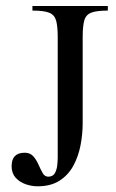

<svg xmlns="http://www.w3.org/2000/svg" viewBox="-20 -619 393 653"><path d="M346.7 -598.6V-583Q308.6 -583 290.3 -575.9Q272 -568.8 266.6 -549.3Q261.2 -529.8 261.2 -493.2V-200.2Q261.2 -163.1 253.9 -125Q246.6 -86.9 229.5 -55.4Q212.4 -23.9 182.6 -4.6Q152.8 14.6 107.9 14.6Q87.9 14.6 67.4 7.6Q46.9 0.5 33.2 -14.6Q19.5 -29.8 19.5 -53.7Q19.5 -99.6 64 -99.6Q82.5 -99.6 93.3 -87.4Q104 -75.2 111.1 -58.8Q118.2 -42.5 125.2 -30.3Q132.3 -18.1 144 -18.1Q159.7 -18.1 166.5 -30Q173.3 -42 174.8 -57.6Q176.3 -73.2 176.3 -84V-493.2Q176.3 -529.3 170.9 -548.8Q165.5 -568.4 147.5 -575.7Q129.4 -583 90.3 -583V-598.6Z"/></svg>

Font: Scheherazade New Rohingya
Style: Regular
Weight: 400
Designer: SIL International
Foundry: SIL International
Version: Version 3.000 ; LngRng